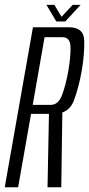

<svg xmlns="http://www.w3.org/2000/svg" viewBox="-48 -790 376 810"><path d="M-28 0 91 -675H243Q306.5 -675 307.5 -617Q308.5 -559 296.5 -490Q284.5 -421.5 263.5 -365.5Q249 -327.5 215 -315.5L210.5 0H152.5L158.5 -309.5H83L28.5 0ZM90 -347.5H165.5Q198 -347.5 213.5 -388.2Q229 -429 240 -489.5Q250.5 -550.5 249.5 -591.8Q248.5 -633 216 -633H140ZM189.5 -699.5 148 -769.5H181.5L211.5 -719L258.5 -769.5H292L227.5 -699.5Z"/></svg>

Font: Anybody Condensed Light
Style: Italic
Weight: 300
Width: 3
Italic angle: -10°
Designer: Tyler Finck
Foundry: Etcetera Type Company
Version: Version 1.010; ttfautohint (v1.8.3) -l 8 -r 50 -G 200 -x 14 